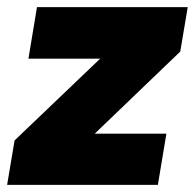

<svg xmlns="http://www.w3.org/2000/svg" viewBox="-42 -520 548 540"><path d="M89 -14 -1 -125 381 -490 465 -375ZM-22 0 -1 -125 105 -144H426L402 0ZM38 -355 62 -500H486L465 -375L354 -355Z"/></svg>

Font: Figtree Light Black
Style: Italic
Weight: 900
Italic angle: -9.5°
Version: Version 2.000